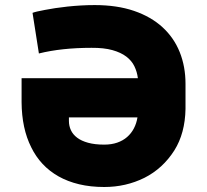

<svg xmlns="http://www.w3.org/2000/svg" viewBox="-20 -742 833 772"><path d="M399.1 9.9Q344.1 9.9 298.1 -1.1Q252.1 -12.1 215.4 -32.8Q178.6 -53.6 151.1 -83.1Q123.6 -112.6 105.5 -149.9Q67.5 -225.5 66.8 -331V-427.6H534.4Q531.2 -453.1 520.4 -475.5Q509.6 -497.9 487.9 -514.4Q466.3 -530.9 432 -540.5Q397.7 -550.1 348 -549.7Q227.6 -549.7 136.4 -527L110.8 -690.3Q123.2 -695.3 160.5 -702.1Q179.7 -706 202.2 -709.3Q224.8 -712.7 251.4 -715.6Q278.1 -718.4 305.4 -720Q332.7 -721.6 360.8 -721.6Q450.6 -721.6 519 -698.2Q587.4 -674.7 633.3 -632.6Q679.3 -590.6 702.6 -532.5Q725.9 -474.4 725.9 -404.8V-304Q724.1 -206 681.1 -137.4Q634.6 -64.3 560.7 -27Q486.2 9.9 399.1 9.9ZM399.1 -160.5Q428.3 -160.5 451.3 -168.5Q474.4 -176.5 491.1 -191.1Q507.8 -205.6 518.3 -225.7Q528.8 -245.7 532.7 -269.9H257.1V-255.7Q257.1 -235.8 265.1 -218.6Q273.1 -201.3 290.1 -188.4Q307.2 -175.4 334.2 -168Q361.2 -160.5 399.1 -160.5Z"/></svg>

Font: Linik Sans Black
Style: Regular
Weight: 900
Designer: Fonts by Rasmus Andersson / Changes by Cristiano Sobral with parts from Marc Monis
Foundry: rsms
Version: Version 3.020; ttfautohint (v1.6)